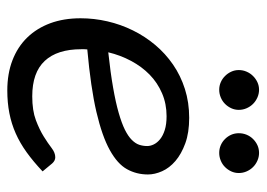

<svg xmlns="http://www.w3.org/2000/svg" viewBox="-120 -592 719 518"><g transform="rotate(90 239.0 -332.5)"><path d="M28.8 0ZM450.2 -372.6Q450.2 -341.8 436 -316.2Q421.9 -290.5 384.5 -269.8Q347.2 -249 281.5 -233.6Q215.8 -218.3 112.8 -209Q112.3 -205.1 112.3 -200.9Q112.3 -196.8 112.3 -192.9Q112.3 -127.9 143.8 -94.2Q175.3 -60.5 239.3 -60.5Q277.8 -60.5 303.7 -70.3Q329.6 -80.1 347.9 -91.6Q366.2 -103 378.9 -112.8Q391.6 -122.6 403.8 -122.6Q413.1 -122.6 420.4 -114.3L441.9 -88.4Q415.5 -63.5 390.4 -45.4Q365.2 -27.3 339.4 -15.9Q313.5 -4.4 284.9 1.2Q256.3 6.8 223.6 6.8Q178.2 6.8 142.1 -7.1Q106 -21 80.8 -46.9Q55.7 -72.8 42.2 -109.1Q28.8 -145.5 28.8 -190.9Q28.8 -227.5 37.1 -263.4Q45.4 -299.3 61.5 -332Q77.6 -364.7 100.8 -392.3Q124 -419.9 153.8 -440.4Q183.6 -460.9 219.7 -472.4Q255.9 -483.9 297.4 -483.9Q337.4 -483.9 366.2 -473.4Q395 -462.9 413.8 -446.8Q432.6 -430.7 441.4 -410.9Q450.2 -391.1 450.2 -372.6ZM293 -422.9Q259.3 -422.9 231 -410.6Q202.6 -398.4 180.9 -377.2Q159.2 -356 143.8 -327.1Q128.4 -298.3 120.6 -265.6Q175.3 -271.5 215.6 -278.6Q255.9 -285.6 283.9 -293.7Q312 -301.8 329.6 -310.5Q347.2 -319.3 356.9 -329.1Q366.7 -338.9 370.1 -349.1Q373.5 -359.4 373.5 -370.6Q373.5 -379.4 369.1 -388.4Q364.7 -397.5 355.2 -405.3Q345.7 -413.1 330.3 -418Q314.9 -422.9 293 -422.9ZM275.9 -617.7Q275.9 -606.9 271.5 -597.4Q267.1 -587.9 259.8 -580.6Q252.4 -573.2 242.4 -569.1Q232.4 -564.9 221.7 -564.9Q210.9 -564.9 201.4 -569.1Q191.9 -573.2 184.6 -580.6Q177.2 -587.9 172.9 -597.4Q168.5 -606.9 168.5 -617.7Q168.5 -628.9 172.9 -638.9Q177.2 -648.9 184.6 -656.2Q191.9 -663.6 201.4 -668Q210.9 -672.4 221.7 -672.4Q232.4 -672.4 242.4 -668Q252.4 -663.6 259.8 -656.2Q267.1 -648.9 271.5 -638.9Q275.9 -628.9 275.9 -617.7ZM446.3 -617.7Q446.3 -606.9 441.9 -597.4Q437.5 -587.9 430.2 -580.6Q422.9 -573.2 412.8 -569.1Q402.8 -564.9 392.1 -564.9Q380.9 -564.9 371.3 -569.1Q361.8 -573.2 354.5 -580.6Q347.2 -587.9 343 -597.4Q338.9 -606.9 338.9 -617.7Q338.9 -628.9 343 -638.9Q347.2 -648.9 354.5 -656.2Q361.8 -663.6 371.3 -668Q380.9 -672.4 392.1 -672.4Q402.8 -672.4 412.8 -668Q422.9 -663.6 430.2 -656.2Q437.5 -648.9 441.9 -638.9Q446.3 -628.9 446.3 -617.7Z"/></g></svg>

Font: Carlito
Style: Italic
Weight: 400
Italic angle: -7°
Designer: Lukasz Dziedzic
Foundry: tyPoland Lukasz Dziedzic
Version: Version 1.104